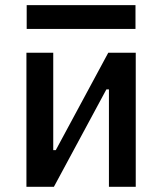

<svg xmlns="http://www.w3.org/2000/svg" viewBox="-20 -721 626 741"><path d="M82 0H188L390.6 -376H400.4V0H503.9V-517.6H397.9L195.3 -141.6H185.5V-517.6H82ZM83 -609.4H502.9V-701.2H83Z"/></svg>

Font: CaskaydiaCove Nerd Font
Style: Regular
Weight: 400
Designer: Aaron Bell
Foundry: Saja Typeworks
Version: Version 2111.1;Nerd Fonts 2.3.3